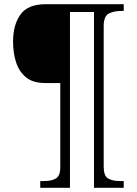

<svg xmlns="http://www.w3.org/2000/svg" viewBox="-20 -780 652 911"><path d="M171 111V79H191Q224 79 245 67Q266 55 266 14V-386H195Q136 -386 103 -413.5Q70 -441 56 -485.5Q42 -530 42 -582Q42 -662 77 -711Q112 -760 197 -760H567V-728H554Q520 -728 496 -715.5Q472 -703 472 -656V11Q472 54 492.5 66.5Q513 79 549 79H567V111H426V-723H312V111Z"/></svg>

Font: Noto Serif Tamil Light
Style: Regular
Weight: 300
Designer: Indian Type Foundry, Tom Grace, and the Monotype Design Team
Foundry: Monotype Imaging Inc.
Version: Version 2.004; ttfautohint (v1.8.4.7-5d5b)